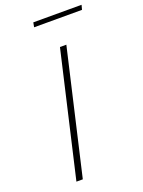

<svg xmlns="http://www.w3.org/2000/svg" viewBox="-162 -944 755 1017"><g transform="rotate(-20 216.0 -435.5)"><path d="M160 -871H432L425 -845H155ZM248 -700H284L122 0H86Z"/></g></svg>

Font: Cairo ExtraLight
Style: Italic
Weight: 275
Italic angle: -13°
Designer: Mohamed Gaber, Accademia di Belle Arti di Urbino and others
Foundry: Kief Type Foundry, Accademia di Belle Arti di Urbino and others
Version: Version 3.011